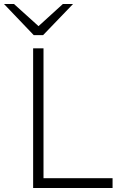

<svg xmlns="http://www.w3.org/2000/svg" viewBox="-55 -942 622 962"><path d="M111 0V-700H163V-49H509V0ZM161 -766H114L-35 -922H15L138 -811L260 -922H311Z"/></svg>

Font: Transpass ExtraLight
Style: Regular
Weight: 200
Designer: Delve Withrington
Foundry: Delve Fonts
Version: Version 1.001;December 18, 2019;FontCreator 12.0.0.2547 64-b